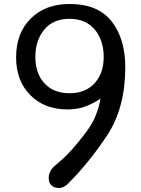

<svg xmlns="http://www.w3.org/2000/svg" viewBox="-20 -869 707 960"><path d="M60.5 -582Q60.5 -703.6 133.8 -776.4Q207 -849.1 327.6 -849.1Q470.2 -849.1 538.3 -762Q606.4 -674.8 606.4 -533.2Q606.4 -330.6 516.8 -194.1Q427.2 -57.6 319.8 49.8Q312.5 57.1 300.8 64Q289.1 70.8 274.4 70.8Q250.5 70.8 237.1 57.9Q223.6 44.9 223.6 21Q223.6 -15.6 258.3 -43.9Q293 -72.3 315.4 -95.2Q367.2 -148.9 417.2 -217.5Q467.3 -286.1 482.4 -376Q451.2 -354 409.9 -337.9Q368.7 -321.8 317.9 -321.8Q202.1 -321.8 131.3 -393.6Q60.5 -465.3 60.5 -582ZM327.6 -774.9Q245.6 -774.9 201.2 -720.9Q156.7 -667 156.7 -584Q156.7 -502.4 202.1 -452.6Q247.6 -402.8 327.6 -402.8Q407.7 -402.8 453.1 -452.9Q498.5 -502.9 498.5 -584Q498.5 -667.5 453.9 -721.2Q409.2 -774.9 327.6 -774.9Z"/></svg>

Font: Cutive
Style: Regular
Weight: 400
Designer: Vernon Adams
Version: Version 1.002